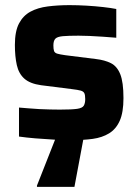

<svg xmlns="http://www.w3.org/2000/svg" viewBox="-20 -538 540 748"><path d="M260 8Q228 8 190.5 6Q153 4 117.5 1Q82 -2 54 -6V-119Q70 -118 90.5 -116Q111 -114 133 -113Q155 -112 175.5 -111.5Q196 -111 213 -111Q260 -111 280.5 -114Q301 -117 306.5 -126.5Q312 -136 312 -152Q312 -168 308.5 -175Q305 -182 294.5 -185Q284 -188 259 -191L140 -206Q97 -212 75 -231.5Q53 -251 45.5 -284.5Q38 -318 38 -363Q38 -416 54 -446.5Q70 -477 98.5 -492.5Q127 -508 166.5 -513Q206 -518 251 -518Q283 -518 317 -516Q351 -514 382 -510.5Q413 -507 433 -503V-391Q408 -393 380.5 -395Q353 -397 328 -398Q303 -399 286 -399Q246 -399 224.5 -397Q203 -395 195.5 -387Q188 -379 188 -361Q188 -347 190.5 -339.5Q193 -332 203 -329Q213 -326 234 -323L354 -308Q388 -304 412 -292Q436 -280 448.5 -249Q461 -218 461 -156Q461 -100 446.5 -67.5Q432 -35 405 -18.5Q378 -2 341.5 3Q305 8 260 8ZM124 190V185L204 -18H308V-13L270 190Z"/></svg>

Font: Saira Thin
Style: Bold
Weight: 700
Version: Version 1.101